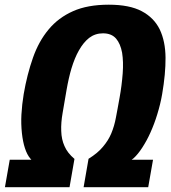

<svg xmlns="http://www.w3.org/2000/svg" viewBox="-40 -778 710 798"><path d="M0.5 -114 -19.5 0H249L269.5 -117.5Q240 -142.5 228 -171Q215.5 -198.5 214.5 -233.5Q213 -268 220.5 -310Q224.5 -335.5 236.5 -403.5Q245.5 -455 257 -493.5Q270.5 -538 288 -568.5Q306.5 -601.5 330.5 -620.5Q355.5 -639.5 388 -639.5Q423.5 -639.5 442.5 -617.5Q460.5 -596.5 467.5 -559Q473.5 -521 470 -473.5Q466 -421 457 -372Q454 -355.5 449 -327.8Q444 -300 442 -290.5Q435.5 -254.5 422.5 -223.5Q410.5 -194.5 387.5 -167.5Q366 -141.5 328 -118L307.5 0H576L596 -114H507L515.5 -120.5Q533.5 -137 551 -164Q570.5 -194 585 -226.5Q601.5 -263 613.5 -302.5Q627 -346 634 -387Q648.5 -472 648 -538Q647.5 -606 624 -655.5Q600 -704.5 549 -731.5Q498 -758.5 412 -758.5Q324 -758.5 263.5 -731.5Q202.5 -704.5 162 -655.5Q121 -606.5 97 -538Q72.5 -468.5 58.5 -387Q51.5 -345 49 -301.5Q47 -263.5 51 -225Q55 -188.5 63.5 -162.5Q72.5 -134.5 86.5 -118.5L90.5 -114Z"/></svg>

Font: B612
Style: Regular
Weight: 700
Italic angle: -10°
Designer: Nicolas Chauveau, Thomas Paillot, Jonathan Favre-Lamarine, Jean-Luc Vinot
Foundry: AIRBUS
Version: Version 1.008